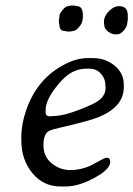

<svg xmlns="http://www.w3.org/2000/svg" viewBox="-20 -692 485 699"><path d="M146 -291V-283.2Q146 -268.6 161.1 -268.6H164.1Q170.9 -269.5 173.8 -269.5Q221.7 -269.5 314.9 -312Q364.3 -334.5 364.3 -370.6V-376.5L363.8 -379.9Q363.8 -405.3 347.4 -423.6Q331.1 -441.9 305.7 -441.9H293Q243.2 -441.9 202.1 -396.5Q146 -334 146 -291ZM216.3 -579.1Q196.3 -579.1 196.3 -601.6Q195.3 -604.5 195.3 -606L194.3 -612.8V-618.7L194.8 -620.1L196.3 -630.9Q196.8 -632.3 196.8 -637.2Q196.8 -642.1 208.3 -656.2Q219.7 -670.4 231.9 -670.4L238.8 -671.9H250.5L258.8 -669.9Q281.7 -669.9 281.7 -637.2V-627L279.8 -616.7Q279.8 -608.4 268.1 -593.8Q256.3 -579.1 245.1 -579.1Q242.2 -578.1 240.7 -578.1L234.9 -577.1H226.1L224.6 -577.6H221.7Q218.8 -579.1 216.3 -579.1ZM404.8 -566.9H399.4Q387.2 -566.9 373.5 -577.1Q359.9 -587.4 359.9 -599.1L358.4 -608.9V-612.3Q358.4 -633.3 376.5 -651.4Q394.5 -669.4 411.6 -669.4H415.5Q445.3 -669.4 445.3 -634.8V-620.1L443.4 -608.9Q443.4 -596.7 431.4 -581.8Q419.4 -566.9 404.8 -566.9ZM299.3 -480.5H318.8Q363.8 -480.5 397.2 -453.1Q430.7 -425.8 430.7 -383.8V-374.5Q430.7 -288.6 298.8 -252.4Q242.2 -236.8 205.1 -228.8Q168 -220.7 157.7 -214.8Q138.2 -204.1 138.2 -162.8Q138.2 -121.6 168.5 -97.2Q198.7 -72.8 235.8 -72.8Q272.9 -72.8 308.6 -88.4Q314.9 -91.3 338.4 -104.5Q361.8 -117.7 368.7 -117.7Q381.3 -117.7 381.3 -102.5Q381.3 -75.7 323.7 -44.4Q266.1 -13.2 219.2 -13.2H199.7Q137.7 -13.2 97.7 -62Q57.6 -110.8 57.6 -181.6V-191.4Q57.6 -241.2 77.1 -295.9Q117.7 -408.7 218.8 -459.5Q260.7 -480.5 299.3 -480.5Z"/></svg>

Font: Averia Libre Light
Style: Italic
Weight: 300
Italic angle: -8.5°
Version: Version 1.002